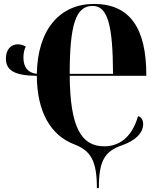

<svg xmlns="http://www.w3.org/2000/svg" viewBox="-20 -745 811 975"><path d="M472 210H482C482 72 511 24 599 -7C663 -29 707 -67 707 -115C707 -135 698 -151 681 -155C648 -42 581 -2 509 -2C392 -2 336 -100 334 -360H723V-364C723 -599 642 -725 457 -725C285 -725 171 -597 167 -370C121 -375 99 -404 99 -453C99 -474 103 -494 111 -508C102 -514 88 -520 71 -520C35 -520 10 -493 10 -448C10 -389 51 -361 167 -360C168 -179 236 -58 357 -12C441 20 472 72 472 210ZM554 -370H334C334 -620 365 -715 450 -715C527 -715 553 -618 554 -370Z"/></svg>

Font: Noto Serif Display Condensed ExtraBold
Style: Regular
Weight: 800
Width: 3
Designer: Monotype Design Team
Foundry: Monotype Imaging Inc.
Version: Version 2.009